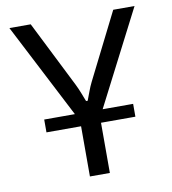

<svg xmlns="http://www.w3.org/2000/svg" viewBox="-78 -555 739 825"><g transform="rotate(-10 291.0 -143.0)"><path d="M564 -487 331 -33H252L18 -487H111L256 -198Q265 -180 273 -159.5Q281 -139 288 -121H295Q302 -139 309.5 -159.5Q317 -180 326 -198L471 -487ZM335 -96V201H248V-96ZM485 -74V-18H97V-74Z"/></g></svg>

Font: Exo 2
Style: Regular
Weight: 400
Designer: Natanael Gama
Foundry: Natanael Gama
Version: Version 2.010